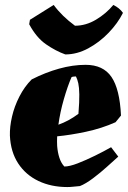

<svg xmlns="http://www.w3.org/2000/svg" viewBox="-20 -744 517 776"><path d="M252 12Q187 12 135.5 -12.5Q84 -37 53.5 -83.5Q23 -130 20 -196Q19 -231 28.5 -272.5Q38 -314 58.5 -354Q79 -394 108 -423Q163 -451 218.5 -466.5Q274 -482 326 -482Q397 -482 430.5 -433Q464 -384 469 -277L447 -250Q391 -225 327.5 -211.5Q264 -198 211 -193Q210 -172 211 -154Q213 -128 220 -106.5Q227 -85 240 -71Q261 -71 294.5 -84Q328 -97 364.5 -115Q401 -133 429 -149L458 -111Q441 -96 413.5 -71Q386 -46 356 -23.5Q326 -1 303 8Q290 9 277 10.5Q264 12 252 12ZM269 -432Q253 -395 238 -343Q223 -291 216 -240Q236 -247 256.5 -258Q277 -269 297 -284Q301 -334 300.5 -362.5Q300 -391 296.5 -407Q293 -423 287 -435Q284 -435 278 -434.5Q272 -434 269 -432ZM244 -524Q205 -538 166 -565Q127 -592 98 -646L101 -664L197 -724Q230 -679 283 -640Q327 -640 368 -664.5Q409 -689 438 -724Q463 -712 477 -692Q456 -650 419 -611.5Q382 -573 336.5 -548.5Q291 -524 244 -524Z"/></svg>

Font: Labrada Black
Style: Italic
Weight: 900
Italic angle: -7°
Designer: Mercedes Jáuregui
Foundry: Omnibus-Type Team
Version: Version 1.000; ttfautohint (v1.8.4.7-5d5b)